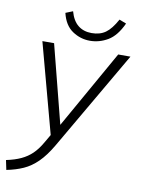

<svg xmlns="http://www.w3.org/2000/svg" viewBox="-121 -757 769 1050"><g transform="rotate(10 264.0 -232.0)"><path d="M-11 227 -22 174Q26 164 60 148Q94 132 119.5 107.5Q145 83 167 45L195 -3L61 -501H126L237 -67L482 -501H550L231 48Q196 108 159.5 144Q123 180 81.5 198.5Q40 217 -11 227ZM316 -548Q263 -548 218.5 -578Q174 -608 158 -675L198 -691Q212 -640 242.5 -615.5Q273 -591 318 -591Q364 -591 395 -613Q426 -635 456 -690L495 -675Q462 -603 415 -575.5Q368 -548 316 -548Z"/></g></svg>

Font: Mulish Light
Style: Italic
Weight: 300
Italic angle: -9°
Designer: Vernon Adams
Foundry: Vernon Adams
Version: Version 3.603; ttfautohint (v1.8.3)